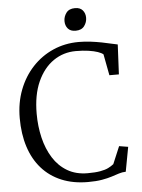

<svg xmlns="http://www.w3.org/2000/svg" viewBox="-62 -987 773 1046"><g transform="rotate(-5 324.5 -464.0)"><path d="M377 11Q295.5 11 232 -15.5Q168.5 -42 124.8 -91.5Q81 -141 58.5 -211Q36 -281 36 -368Q36 -451.5 63 -522Q90 -592.5 138.5 -644.5Q187 -696.5 251.8 -725Q316.5 -753.5 392 -753.5Q425.5 -753.5 457.2 -749.5Q489 -745.5 517 -740Q545 -734.5 567.2 -729.2Q589.5 -724 603 -721.5L595 -558.5H543L521 -674.5Q512 -682.5 492 -689.5Q472 -696.5 441.8 -701Q411.5 -705.5 372 -705.5Q304 -705.5 249.2 -667.8Q194.5 -630 162.2 -558.2Q130 -486.5 130 -384Q130 -314.5 145 -252Q160 -189.5 190.5 -141Q221 -92.5 268 -64.8Q315 -37 379 -37Q420.5 -37 447.5 -41.8Q474.5 -46.5 491.8 -55Q509 -63.5 522 -74L562 -169L611 -161L586 -27Q566.5 -26.5 548 -20.5Q529.5 -14.5 507 -7.2Q484.5 0 453.2 5.5Q422 11 377 11ZM380.5 -816Q353 -816 339 -832.5Q325 -849 325 -873.5Q325 -898 340.2 -918.5Q355.5 -939 387.5 -939H388.5Q416 -939 430 -922.5Q444 -906 444 -881.5Q444 -857 428.8 -836.5Q413.5 -816 381.5 -816Z"/></g></svg>

Font: Merriweather Light 18pt Light
Style: Regular
Weight: 300
Version: Version 2.100